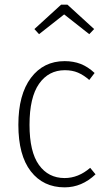

<svg xmlns="http://www.w3.org/2000/svg" viewBox="-20 -795 457 826"><path d="M387 -481 364 -451Q340 -472 315.5 -482.5Q291 -493 259 -493Q189 -493 148 -434.5Q107 -376 107 -258Q107 -142 147.5 -85.5Q188 -29 258 -29Q317 -29 368 -73L391 -45Q332 11 258 11Q166 11 112.5 -58Q59 -127 59 -258Q59 -388 113 -460Q167 -532 258 -532Q296 -532 327 -520Q358 -508 387 -481ZM148 -648 128 -670 243 -775H270L385 -670L364 -648L256 -733Z"/></svg>

Font: Fira Sans Condensed ExtraLight
Style: Regular
Weight: 275
Width: 3
Designer: Carrois Corporate & Edenspiekermann AG
Foundry: Carrois Corporate GbR & Edenspiekermann AG
Version: Version 4.203